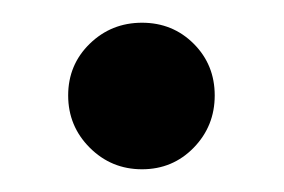

<svg xmlns="http://www.w3.org/2000/svg" viewBox="-20 -145 250 169"><path d="M105 4Q78 4 59 -15Q40 -34 40 -61Q40 -88 59 -106.5Q78 -125 105 -125Q132 -125 150.5 -106.5Q169 -88 169 -61Q169 -34 150.5 -15Q132 4 105 4Z"/></svg>

Font: Kreon SemiBold
Style: Regular
Weight: 600
Designer: Julia Petretta
Foundry: Julia Petretta and Eli Heuer
Version: Version 2.002